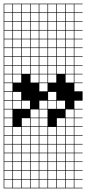

<svg xmlns="http://www.w3.org/2000/svg" viewBox="-20 -785 469 1043"><path d="M0 -765.1H428.6V-761.9H384.1V-717.5H428.6V-714.3H384.1V-669.8H428.6V-666.7H384.1V-622.2H428.6V-619H384.1V-574.6H428.6V-571.4H384.1V-527H428.6V-523.8H384.1V-479.4H428.6V-476.2H384.1V-431.7H428.6V-428.6H384.1V-384.1H428.6V-381H384.1V-336.5H428.6V-333.3H384.1V-288.9H428.6V-238.1H384.1V-193.7H428.6V-190.5H384.1V-146H428.6V-142.9H384.1V-98.4H428.6V-95.2H384.1V-50.8H428.6V-47.6H384.1V-3.2H428.6V0H384.1V44.4H428.6V47.6H384.1V92.1H428.6V95.2H384.1V139.7H428.6V142.9H384.1V187.3H428.6V190.5H384.1V234.9H428.6V238.1H0ZM336.5 -717.5H381V-761.9H336.5ZM98.4 -717.5H142.9V-761.9H98.4ZM3.2 -717.5H47.6V-761.9H3.2ZM193.7 -717.5H238.1V-761.9H193.7ZM241.3 -717.5H285.7V-761.9H241.3ZM50.8 -717.5H95.2V-761.9H50.8ZM146 -717.5H190.5V-761.9H146ZM288.9 -717.5H333.3V-761.9H288.9ZM336.5 -669.8H381V-714.3H336.5ZM3.2 -669.8H47.6V-714.3H3.2ZM98.4 -669.8H142.9V-714.3H98.4ZM193.7 -669.8H238.1V-714.3H193.7ZM241.3 -669.8H285.7V-714.3H241.3ZM50.8 -669.8H95.2V-714.3H50.8ZM146 -669.8H190.5V-714.3H146ZM288.9 -669.8H333.3V-714.3H288.9ZM146 -622.2H190.5V-666.7H146ZM50.8 -622.2H95.2V-666.7H50.8ZM288.9 -622.2H333.3V-666.7H288.9ZM193.7 -622.2H238.1V-666.7H193.7ZM241.3 -622.2H285.7V-666.7H241.3ZM98.4 -622.2H142.9V-666.7H98.4ZM336.5 -622.2H381V-666.7H336.5ZM3.2 -622.2H47.6V-666.7H3.2ZM146 -574.6H190.5V-619H146ZM288.9 -574.6H333.3V-619H288.9ZM50.8 -574.6H95.2V-619H50.8ZM193.7 -574.6H238.1V-619H193.7ZM98.4 -574.6H142.9V-619H98.4ZM241.3 -574.6H285.7V-619H241.3ZM336.5 -574.6H381V-619H336.5ZM3.2 -574.6H47.6V-619H3.2ZM146 -527H190.5V-571.4H146ZM288.9 -527H333.3V-571.4H288.9ZM50.8 -527H95.2V-571.4H50.8ZM193.7 -527H238.1V-571.4H193.7ZM98.4 -527H142.9V-571.4H98.4ZM241.3 -527H285.7V-571.4H241.3ZM336.5 -527H381V-571.4H336.5ZM3.2 -527H47.6V-571.4H3.2ZM3.2 -479.4H47.6V-523.8H3.2ZM336.5 -479.4H381V-523.8H336.5ZM98.4 -479.4H142.9V-523.8H98.4ZM241.3 -479.4H285.7V-523.8H241.3ZM146 -479.4H190.5V-523.8H146ZM288.9 -479.4H333.3V-523.8H288.9ZM50.8 -479.4H95.2V-523.8H50.8ZM193.7 -479.4H238.1V-523.8H193.7ZM193.7 -431.7H238.1V-476.2H193.7ZM3.2 -431.7H47.6V-476.2H3.2ZM50.8 -431.7H95.2V-476.2H50.8ZM288.9 -431.7H333.3V-476.2H288.9ZM98.4 -431.7H142.9V-476.2H98.4ZM146 -431.7H190.5V-476.2H146ZM336.5 -431.7H381V-476.2H336.5ZM241.3 -431.7H285.7V-476.2H241.3ZM146 -384.1H190.5V-428.6H146ZM288.9 -384.1H333.3V-428.6H288.9ZM50.8 -384.1H95.2V-428.6H50.8ZM241.3 -384.1H285.7V-428.6H241.3ZM3.2 -384.1H47.6V-428.6H3.2ZM193.7 -384.1H238.1V-428.6H193.7ZM98.4 -384.1H142.9V-428.6H98.4ZM336.5 -384.1H381V-428.6H336.5ZM146 -336.5H190.5V-381H146ZM50.8 -336.5H95.2V-381H50.8ZM241.3 -336.5H285.7V-381H241.3ZM3.2 -336.5H47.6V-381H3.2ZM193.7 -336.5H238.1V-381H193.7ZM336.5 -336.5H381V-381H336.5ZM193.7 -288.9H238.1V-333.3H193.7ZM3.2 -288.9H47.6V-333.3H3.2ZM3.2 -241.3H47.6V-285.7H3.2ZM50.8 -241.3H95.2V-285.7H50.8ZM241.3 -241.3H285.7V-285.7H241.3ZM50.8 -193.7H95.2V-238.1H50.8ZM3.2 -193.7H47.6V-238.1H3.2ZM98.4 -193.7H142.9V-238.1H98.4ZM288.9 -193.7H333.3V-238.1H288.9ZM193.7 -193.7H238.1V-238.1H193.7ZM241.3 -193.7H285.7V-238.1H241.3ZM193.7 -146H238.1V-190.5H193.7ZM336.5 -146H381V-190.5H336.5ZM146 -146H190.5V-190.5H146ZM3.2 -146H47.6V-190.5H3.2ZM336.5 -98.4H381V-142.9H336.5ZM193.7 -98.4H238.1V-142.9H193.7ZM98.4 -98.4H142.9V-142.9H98.4ZM288.9 -98.4H333.3V-142.9H288.9ZM146 -98.4H190.5V-142.9H146ZM3.2 -98.4H47.6V-142.9H3.2ZM50.8 -50.8H95.2V-95.2H50.8ZM336.5 -50.8H381V-95.2H336.5ZM241.3 -50.8H285.7V-95.2H241.3ZM193.7 -50.8H238.1V-95.2H193.7ZM98.4 -50.8H142.9V-95.2H98.4ZM146 -50.8H190.5V-95.2H146ZM3.2 -50.8H47.6V-95.2H3.2ZM288.9 -50.8H333.3V-95.2H288.9ZM50.8 -3.2H95.2V-47.6H50.8ZM336.5 -3.2H381V-47.6H336.5ZM241.3 -3.2H285.7V-47.6H241.3ZM193.7 -3.2H238.1V-47.6H193.7ZM98.4 -3.2H142.9V-47.6H98.4ZM3.2 -3.2H47.6V-47.6H3.2ZM146 -3.2H190.5V-47.6H146ZM288.9 -3.2H333.3V-47.6H288.9ZM146 44.4H190.5V0H146ZM98.4 44.4H142.9V0H98.4ZM288.9 44.4H333.3V0H288.9ZM193.7 44.4H238.1V0H193.7ZM336.5 44.4H381V0H336.5ZM241.3 44.4H285.7V0H241.3ZM3.2 44.4H47.6V0H3.2ZM50.8 44.4H95.2V0H50.8ZM50.8 92.1H95.2V47.6H50.8ZM146 92.1H190.5V47.6H146ZM3.2 92.1H47.6V47.6H3.2ZM288.9 92.1H333.3V47.6H288.9ZM241.3 92.1H285.7V47.6H241.3ZM193.7 92.1H238.1V47.6H193.7ZM98.4 92.1H142.9V47.6H98.4ZM336.5 92.1H381V47.6H336.5ZM50.8 139.7H95.2V95.2H50.8ZM3.2 139.7H47.6V95.2H3.2ZM146 139.7H190.5V95.2H146ZM193.7 139.7H238.1V95.2H193.7ZM241.3 139.7H285.7V95.2H241.3ZM288.9 139.7H333.3V95.2H288.9ZM336.5 139.7H381V95.2H336.5ZM98.4 139.7H142.9V95.2H98.4ZM336.5 187.3H381V142.9H336.5ZM98.4 187.3H142.9V142.9H98.4ZM288.9 187.3H333.3V142.9H288.9ZM241.3 187.3H285.7V142.9H241.3ZM193.7 187.3H238.1V142.9H193.7ZM146 187.3H190.5V142.9H146ZM3.2 187.3H47.6V142.9H3.2ZM50.8 187.3H95.2V142.9H50.8ZM98.4 234.9H142.9V190.5H98.4ZM288.9 234.9H333.3V190.5H288.9ZM336.5 234.9H381V190.5H336.5ZM50.8 234.9H95.2V190.5H50.8ZM193.7 234.9H238.1V190.5H193.7ZM3.2 234.9H47.6V190.5H3.2ZM146 234.9H190.5V190.5H146ZM241.3 234.9H285.7V190.5H241.3Z"/></svg>

Font: Jacquard 12 Charted
Style: Regular
Weight: 400
Designer: Sarah Cadigan-Fried
Version: Version 1.000